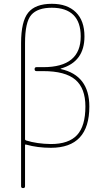

<svg xmlns="http://www.w3.org/2000/svg" viewBox="-20 -760 540 1000"><path d="M110.4 -535.2V-35.2Q110.4 -30.3 116.2 -28.3Q172.9 -10.7 245.1 -9.8Q337.9 -9.8 381.3 -56.6Q424.8 -103.5 424.8 -205.1Q424.8 -300.8 372.1 -345.2Q319.3 -389.6 205.1 -389.6H169.9Q160.2 -389.6 160.2 -399.9Q160.2 -410.2 169.9 -410.2H205.1Q400.4 -410.2 400.4 -570.3Q400.4 -644.5 362.3 -682.1Q324.2 -719.7 250 -719.7Q175.8 -719.7 143.1 -682.6Q110.4 -645.5 110.4 -535.2ZM89.8 210V-535.2Q89.8 -648.4 127 -694.3Q164.1 -740.2 250 -740.2Q330.1 -740.2 375 -696.3Q419.9 -652.3 419.9 -570.3Q419.9 -438.5 297.9 -403.3Q295.9 -403.3 295.9 -401.4Q295.9 -400.4 296.9 -400.4Q445.3 -367.2 445.3 -205.1Q445.3 9.8 245.1 9.8Q175.8 9.8 116.2 -6.8Q110.4 -8.8 110.4 -3.9V210Q110.4 219.7 100.1 219.7Q89.8 219.7 89.8 210Z"/></svg>

Font: Rounded-X Mgen+ 1mn thin
Style: Regular
Weight: 100
Designer: [Source Han Sans]
Ryoko NISHIZUKA  (kana & ideographs); Paul D. Hunt (Latin, Greek & Cyrillic); Wenlong ZHANG  (bopomofo
Version: Version 1.059.20150602